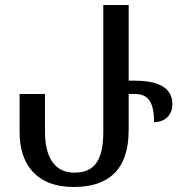

<svg xmlns="http://www.w3.org/2000/svg" viewBox="-20 -734 716 764"><path d="M274 10C407 10 492 -54 492 -216V-360H516C564 -360 593 -336 593 -248C640 -248 666 -280 666 -319C666 -390 602 -413 515 -413H492V-714H391V-210C391 -87 350 -47 275 -47C195 -47 159 -112 159 -210V-360H58V-208C58 -85 120 10 274 10Z"/></svg>

Font: Noto Serif Georgian ExtraCondensed Semi
Style: Regular
Weight: 600
Width: 3
Designer: Monotype Design Team
Foundry: Monotype Imaging Inc.
Version: Version 1.901